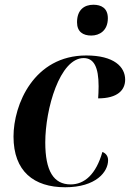

<svg xmlns="http://www.w3.org/2000/svg" viewBox="-20 -780 548 810"><path d="M365 -630C400 -630 435 -651 435 -703C435 -746 407 -760 374 -760C336 -760 305 -739 305 -686C305 -646 330 -630 365 -630ZM255 10C385 10 436 -55 436 -104C436 -123 425 -134 412 -139C385 -44 336 -2 278 -2C206 -2 171 -59 171 -179C171 -320 232 -535 333 -535C376 -535 396 -497 396 -416C396 -396 395 -379 394 -365C476 -365 508 -400 508 -444C508 -498 461 -546 344 -546C123 -546 37 -339 37 -204C37 -57 123 10 255 10Z"/></svg>

Font: Noto Serif Display SemiBold
Style: Italic
Weight: 600
Italic angle: -12°
Designer: Monotype Design Team
Foundry: Monotype Imaging Inc.
Version: Version 2.009